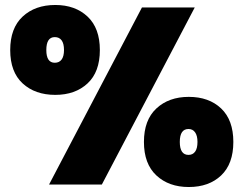

<svg xmlns="http://www.w3.org/2000/svg" viewBox="-20 -741 978 771"><path d="M21 -540Q21 -628 71 -674.5Q121 -721 202 -721Q282 -721 331.5 -674.5Q381 -628 381 -540Q381 -452 331.5 -406Q282 -360 202 -360Q121 -360 71 -406Q21 -452 21 -540ZM762 -711 389 0H177L550 -711ZM200 -592Q166 -592 166 -540Q166 -489 200 -489Q218 -489 227.5 -502Q237 -515 237 -540Q237 -566 227.5 -579Q218 -592 200 -592ZM558 -171Q558 -259 608 -305.5Q658 -352 738 -352Q819 -352 868 -305.5Q917 -259 917 -171Q917 -83 868 -36.5Q819 10 738 10Q658 10 608 -36.5Q558 -83 558 -171ZM737 -223Q702 -223 702 -171Q702 -119 737 -119Q754 -119 763.5 -132Q773 -145 773 -171Q773 -196 763.5 -209.5Q754 -223 737 -223Z"/></svg>

Font: Fz Poppins Black
Style: Regular
Weight: 900
Designer: Ninad Kale (Devanagari), Jonny Pinhorn (Latin)
Foundry: Indian Type Foundry
Version: Vit hóa bi Vntype.Com & FontZin.Com